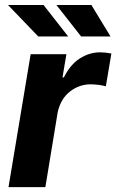

<svg xmlns="http://www.w3.org/2000/svg" viewBox="-20 -768 477 788"><path d="M259.9 -618.3H137.1L12.8 -747.5H158.7ZM433.6 -618.3H312.9L211.6 -747.5H355.1ZM166.2 0H14.9L105.8 -545.5H252.5L236.5 -450.3H242.2Q268.5 -503.2 307.5 -528.1Q347.3 -553.3 390.6 -553.3Q413 -553.3 437.1 -548.3L414.4 -413.7Q402.7 -417.3 385.3 -419.6Q367.9 -421.9 351.6 -421.9Q305.8 -421.9 268.1 -393.1Q230.1 -364.3 217 -308.6Z"/></svg>

Font: Linik Sans
Style: Bold Italic
Weight: 700
Italic angle: 9°
Designer: Fonts by Rasmus Andersson / Changes by Cristiano Sobral with parts from Marc Monis
Foundry: rsms
Version: Version 3.020; ttfautohint (v1.6)